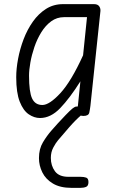

<svg xmlns="http://www.w3.org/2000/svg" viewBox="-20 -561 571 929"><path d="M173.5 10Q145.5 10 119 -8Q92.5 -26 75.5 -69Q58.5 -112 58.5 -187.5Q58.5 -228.5 67.5 -276.5Q76.5 -324.5 94.2 -371.2Q112 -418 139.2 -456.5Q166.5 -495 202.8 -518Q239 -541 285 -541H435Q452.5 -541 459.8 -530.8Q467 -520.5 466 -508L417.5 -49Q415.5 -32.5 412 -16.2Q408.5 0 383.5 0Q363 0 359 -14Q355 -28 356 -40.5L369 -167.5Q317.5 -86 271.5 -38Q225.5 10 173.5 10ZM185 -53Q219 -53 271.8 -110Q324.5 -167 382 -293.5L401 -478H290Q255 -478 227.5 -457.8Q200 -437.5 179.8 -404.8Q159.5 -372 146.5 -333.8Q133.5 -295.5 127 -259Q120.5 -222.5 120.5 -195Q120.5 -116.5 135.2 -84.8Q150 -53 185 -53ZM326 348Q271 348 236 327Q201 306 184.8 273Q168.5 240 168.5 204Q168.5 159.5 187.8 127.5Q207 95.5 229 70.5Q240 57.5 259 36.8Q278 16 297.8 -4.5Q317.5 -25 330 -35.5Q341.5 -44 345.8 -45Q350 -46 356.5 -46Q366.5 -46 373.5 -38.5Q380.5 -31 381.5 -21.5Q382.5 -12 374.5 -5Q347 18 315.5 54Q284 90 260.5 118Q249.5 131 237.8 153Q226 175 226 203Q226 240.5 245.8 267.5Q265.5 294.5 311 294.5H369Q386.5 294.5 397.2 298.5Q408 302.5 408 320Q408 338.5 396.5 343.2Q385 348 369 348Z"/></svg>

Font: Edu NSW ACT Hand Pre
Style: Regular
Weight: 400
Designer: Tina and Corey Anderson, Eben Sorkin, Mirko Velimirovic
Foundry: Sorkin Type Co.
Version: Version 2.000